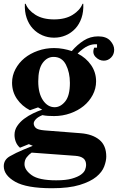

<svg xmlns="http://www.w3.org/2000/svg" viewBox="-28 -758 626 1019"><path d="M248 241Q113 241 52.5 206.5Q-8 172 -8 124Q-8 90 24 71.5Q56 53 97 36L146 16L125 7L78 26Q63 13 56 -5Q49 -23 49 -42Q49 -68 63.5 -89.5Q78 -111 100 -127.5Q122 -144 148 -156.5Q174 -169 196 -176L174 -188L131 -173Q88 -195 62 -233Q36 -271 36 -319Q36 -357 54 -391Q72 -425 102 -449.5Q132 -474 173 -488.5Q214 -503 259 -503Q284 -503 308 -498.5Q332 -494 353 -487Q382 -521 416.5 -543Q451 -565 493 -565Q536 -565 557 -542Q578 -519 578 -494Q578 -469 561.5 -452.5Q545 -436 523 -436Q498 -436 479 -456Q460 -476 472 -505H487V-523Q462 -525 438 -514Q414 -503 384 -474Q429 -451 455.5 -412.5Q482 -374 482 -326Q482 -288 464 -254Q446 -220 416 -195.5Q386 -171 345 -156.5Q304 -142 259 -142Q243 -142 227 -143Q211 -144 197 -147Q173 -137 162 -125Q151 -113 151 -103Q151 -90 161.5 -79.5Q172 -69 208 -66L400 -51Q463 -46 499.5 -16Q536 14 536 73Q536 96 525 125.5Q514 155 483 180.5Q452 206 395 223.5Q338 241 248 241ZM262 -189Q293 -189 318 -219.5Q343 -250 343 -318Q343 -373 322 -414.5Q301 -456 256 -456Q222 -456 198.5 -424Q175 -392 175 -326Q175 -263 200 -226Q225 -189 262 -189ZM270 199Q322 199 353.5 190Q385 181 402 168.5Q419 156 424 142Q429 128 429 118Q429 94 414.5 82.5Q400 71 372 69L140 52Q125 62 113.5 77Q102 92 102 113Q102 144 140 171.5Q178 199 270 199ZM108 -738Q121 -704 160 -679.5Q199 -655 259 -655Q319 -655 358 -679.5Q397 -704 410 -738H414Q416 -696 404.5 -662.5Q393 -629 371.5 -606Q350 -583 321 -570.5Q292 -558 259 -558Q226 -558 197 -570.5Q168 -583 146.5 -606Q125 -629 113.5 -662.5Q102 -696 104 -738Z"/></svg>

Font: Redaction
Style: Bold
Weight: 700
Designer: Jeremy Mickel / Forest Young
Foundry: MCKL
Version: Version 2.001; Redaction Bold